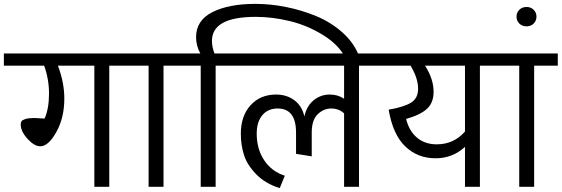

<svg xmlns="http://www.w3.org/2000/svg" viewBox="-39 -964 2899 991"><path d="M647 -688V-625H525V0H448V-625H260Q293 -538 293 -455Q293 -357 252 -283Q211 -209 169 -209Q138 -209 103 -247.5Q68 -286 68 -321Q68 -331 71.5 -337.5Q75 -344 91.5 -349.5Q108 -355 138 -355Q147 -355 165.5 -353.5Q184 -352 191 -352Q214 -403 214 -481Q214 -555 189 -625H-19V-688Z M927 -688V-625H805V0H728V-625H609V-688Z M1279 -944Q1357 -944 1437 -928Q1517 -912 1591.5 -881.5Q1666 -851 1725 -799.5Q1784 -748 1811 -683L1745 -663Q1711 -732 1629.5 -782.5Q1548 -833 1457.5 -855Q1367 -877 1281 -877Q1055 -877 1055 -753Q1055 -722 1068 -688H1168V-625H1074V0H997V-625H889V-688H995Q973 -728 973 -772Q973 -859 1057.5 -901.5Q1142 -944 1279 -944Z M1936 -688V-625H1814V0H1737V-379Q1709 -404 1671 -404Q1631 -404 1600.5 -374Q1570 -344 1570 -280V-157L1489 -170V-280Q1489 -404 1394 -404Q1344 -404 1315 -369.5Q1286 -335 1286 -274Q1286 -195 1324.5 -137Q1363 -79 1431 -57L1405 7Q1331 -16 1284 -64Q1237 -112 1220.5 -163.5Q1204 -215 1204 -274Q1204 -365 1254 -420.5Q1304 -476 1386 -476Q1441 -476 1480.5 -446.5Q1520 -417 1532 -363Q1544 -417 1580 -446.5Q1616 -476 1663 -476Q1706 -476 1737 -454V-625H1136V-688Z M2560 -688V-625H2438V0H2361V-206Q2297 -147 2209 -147Q2117 -147 2053 -208Q1989 -269 1967 -398Q2044 -411 2081.5 -433.5Q2119 -456 2119 -506Q2119 -561 2080 -625H1899V-688ZM2361 -285V-625H2155Q2199 -556 2199 -490Q2199 -434 2165 -402.5Q2131 -371 2057 -350Q2073 -287 2114 -253Q2155 -219 2215 -219Q2303 -219 2361 -285Z M2840 -688V-625H2718V0H2641V-625H2522V-688Z M2679 -828Q2656 -828 2641.5 -842.5Q2627 -857 2627 -878Q2627 -899 2641.5 -913.5Q2656 -928 2679 -928Q2701 -928 2715.5 -913.5Q2730 -899 2730 -878Q2730 -857 2715.5 -842.5Q2701 -828 2679 -828Z"/></svg>

Font: FiraGO Book
Style: Regular
Weight: 350
Designer: bBox Type
Foundry: bBox Type GmbH
Version: Version 1.001;PS 001.001;hotconv 1.0.88;makeotf.lib2.5.64775